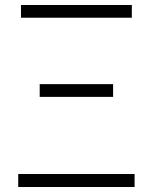

<svg xmlns="http://www.w3.org/2000/svg" viewBox="-20 -749 611 769"><path d="M53 0H519V-52H53ZM139 -361H433V-412H139ZM64 -678H508V-729H64Z"/></svg>

Font: Genne Gothic Light
Style: Regular
Weight: 300
Designer: Ryoko NISHIZUKA (kana & ideographs); Paul D. Hunt (Latin, Greek & Cyrillic); Wenlong ZHANG (bopomofo); Sandoll Communica
Foundry: Adobe Systems Incorporated
Version: Version 1.004;PS 1.004;hotconv 16.6.51;makeotf.lib2.5.65220